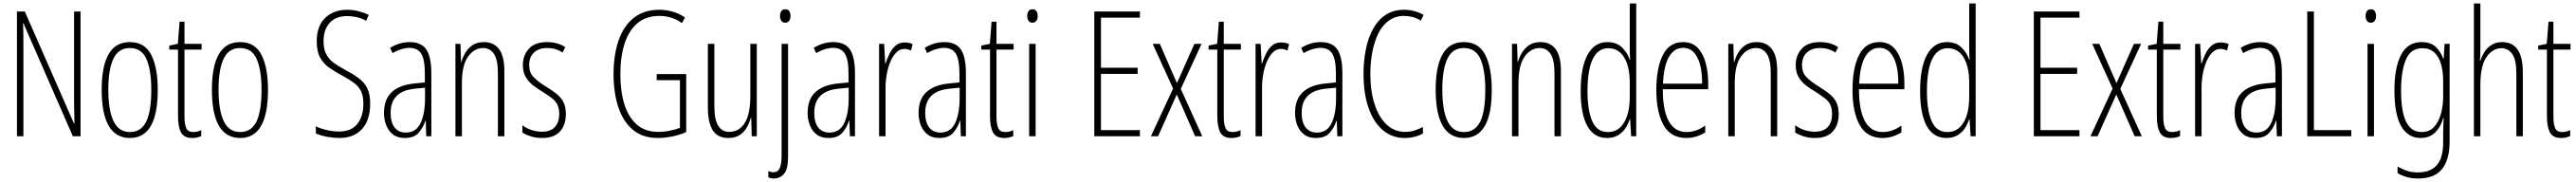

<svg xmlns="http://www.w3.org/2000/svg" viewBox="-20 -780 14748 1042"><path d="M441 0H397L114 -647H112Q113 -623 113.5 -594Q114 -565 114 -526V0H77V-714H122L404 -72H406Q406 -108 405 -143.5Q404 -179 404 -202V-714H441Z M883 -265Q883 10 724 10Q562 10 562 -267Q562 -400 601.5 -469.5Q641 -539 723 -539Q808 -539 845.5 -466.5Q883 -394 883 -265ZM600 -267Q600 -148 630 -86Q660 -24 724 -24Q787 -24 816.5 -83Q846 -142 846 -266Q846 -378 818.5 -441.5Q791 -505 723 -505Q658 -505 629 -443.5Q600 -382 600 -267Z M1086 -24Q1099 -24 1111 -27Q1123 -30 1132 -35V-1Q1121 4 1108.5 7Q1096 10 1080 10Q1033 10 1016 -22Q999 -54 999 -116V-496H949V-519L998 -529L1008 -656H1036V-529H1134V-496H1036V-115Q1036 -69 1046 -46.5Q1056 -24 1086 -24Z M1514 -265Q1514 10 1355 10Q1193 10 1193 -267Q1193 -400 1232.5 -469.5Q1272 -539 1354 -539Q1439 -539 1476.5 -466.5Q1514 -394 1514 -265ZM1231 -267Q1231 -148 1261 -86Q1291 -24 1355 -24Q1418 -24 1447.5 -83Q1477 -142 1477 -266Q1477 -378 1449.5 -441.5Q1422 -505 1354 -505Q1289 -505 1260 -443.5Q1231 -382 1231 -267Z M2099 -187Q2099 -93 2052.5 -41.5Q2006 10 1922 10Q1891 10 1854.5 3.5Q1818 -3 1788 -16V-57Q1816 -43 1852.5 -35Q1889 -27 1921 -27Q1991 -27 2025.5 -70.5Q2060 -114 2060 -186Q2060 -230 2046.5 -258Q2033 -286 2005.5 -306Q1978 -326 1934 -350Q1895 -371 1863 -393.5Q1831 -416 1812 -451Q1793 -486 1793 -543Q1793 -631 1841.5 -677.5Q1890 -724 1967 -724Q2003 -724 2036 -715Q2069 -706 2091 -695L2076 -661Q2047 -677 2018 -682.5Q1989 -688 1968 -688Q1902 -688 1867 -649Q1832 -610 1832 -544Q1832 -498 1848 -468.5Q1864 -439 1892 -419Q1920 -399 1956 -380Q2001 -356 2033 -332.5Q2065 -309 2082 -275.5Q2099 -242 2099 -187Z M2325 -539Q2391 -539 2420 -497Q2449 -455 2449 -359V0H2420L2417 -89H2415Q2403 -51 2377 -20.5Q2351 10 2297 10Q2255 10 2229 -10.5Q2203 -31 2190.5 -63.5Q2178 -96 2178 -133Q2178 -212 2223 -253Q2268 -294 2351 -302L2412 -308V-356Q2412 -440 2391 -473Q2370 -506 2323 -506Q2304 -506 2279.5 -499Q2255 -492 2227 -476L2213 -506Q2267 -539 2325 -539ZM2353 -272Q2216 -258 2216 -134Q2216 -79 2239 -50Q2262 -21 2303 -21Q2362 -21 2387.5 -75.5Q2413 -130 2413 -218V-278Z M2750 -539Q2806 -539 2836.5 -499Q2867 -459 2867 -373V0H2830V-362Q2830 -438 2807.5 -471.5Q2785 -505 2746 -505Q2694 -505 2659 -455.5Q2624 -406 2624 -305V0H2587V-529H2616L2619 -425H2621Q2629 -454 2645 -480Q2661 -506 2686.5 -522.5Q2712 -539 2750 -539Z M3219 -127Q3219 -64 3185 -27Q3151 10 3084 10Q3047 10 3018 0.5Q2989 -9 2970 -21V-63Q2992 -46 3021.5 -36Q3051 -26 3083 -26Q3132 -26 3156.5 -53Q3181 -80 3181 -128Q3181 -160 3170.5 -181Q3160 -202 3139.5 -217.5Q3119 -233 3090 -252Q3056 -272 3029.5 -293Q3003 -314 2988 -341Q2973 -368 2973 -408Q2973 -463 3007.5 -501Q3042 -539 3112 -539Q3172 -539 3216 -510L3200 -479Q3163 -505 3111 -505Q3065 -505 3037 -479.5Q3009 -454 3009 -407Q3009 -366 3032.5 -340.5Q3056 -315 3104 -285Q3137 -265 3163 -245Q3189 -225 3204 -197.5Q3219 -170 3219 -127Z M3739 -356H3908V-24Q3870 -7 3827 1.5Q3784 10 3746 10Q3658 10 3602 -37.5Q3546 -85 3519 -167.5Q3492 -250 3492 -355Q3492 -464 3520.5 -547.5Q3549 -631 3607.5 -677.5Q3666 -724 3754 -724Q3792 -724 3828.5 -714Q3865 -704 3901 -680L3884 -648Q3850 -671 3818 -680Q3786 -689 3755 -689Q3678 -689 3628.5 -647Q3579 -605 3555 -529.5Q3531 -454 3531 -355Q3531 -259 3553.5 -185Q3576 -111 3624 -68Q3672 -25 3748 -25Q3781 -25 3813.5 -31.5Q3846 -38 3872 -48V-321H3739Z M4312 -529V0H4283L4280 -104H4277Q4269 -75 4254 -49Q4239 -23 4213.5 -6.5Q4188 10 4149 10Q4088 10 4060 -34Q4032 -78 4032 -165V-529H4069V-174Q4069 -96 4091 -60.5Q4113 -25 4154 -25Q4211 -25 4243 -75.5Q4275 -126 4275 -233V-529Z M4445 -688Q4445 -704 4452 -715.5Q4459 -727 4475 -727Q4492 -727 4498.5 -715.5Q4505 -704 4505 -689Q4505 -671 4497 -660.5Q4489 -650 4475 -650Q4460 -650 4452.5 -661Q4445 -672 4445 -688ZM4411 242Q4400 242 4391.5 240Q4383 238 4378 235V199Q4392 206 4407 206Q4433 206 4443.5 182.5Q4454 159 4454 110V-529H4491V116Q4491 187 4469 214Q4447 241 4411 242Z M4750 -539Q4816 -539 4845 -497Q4874 -455 4874 -359V0H4845L4842 -89H4840Q4828 -51 4802 -20.5Q4776 10 4722 10Q4680 10 4654 -10.5Q4628 -31 4615.5 -63.5Q4603 -96 4603 -133Q4603 -212 4648 -253Q4693 -294 4776 -302L4837 -308V-356Q4837 -440 4816 -473Q4795 -506 4748 -506Q4729 -506 4704.5 -499Q4680 -492 4652 -476L4638 -506Q4692 -539 4750 -539ZM4778 -272Q4641 -258 4641 -134Q4641 -79 4664 -50Q4687 -21 4728 -21Q4787 -21 4812.5 -75.5Q4838 -130 4838 -218V-278Z M5158 -537Q5168 -537 5180.5 -535Q5193 -533 5204 -527L5195 -491Q5188 -494 5178 -497Q5168 -500 5157 -500Q5131 -500 5111 -480Q5091 -460 5077 -427.5Q5063 -395 5056 -355.5Q5049 -316 5049 -278V0H5012V-529H5041L5047 -416H5049Q5058 -444 5071.5 -472Q5085 -500 5106 -518.5Q5127 -537 5158 -537Z M5385 -539Q5451 -539 5480 -497Q5509 -455 5509 -359V0H5480L5477 -89H5475Q5463 -51 5437 -20.5Q5411 10 5357 10Q5315 10 5289 -10.5Q5263 -31 5250.5 -63.5Q5238 -96 5238 -133Q5238 -212 5283 -253Q5328 -294 5411 -302L5472 -308V-356Q5472 -440 5451 -473Q5430 -506 5383 -506Q5364 -506 5339.5 -499Q5315 -492 5287 -476L5273 -506Q5327 -539 5385 -539ZM5413 -272Q5276 -258 5276 -134Q5276 -79 5299 -50Q5322 -21 5363 -21Q5422 -21 5447.5 -75.5Q5473 -130 5473 -218V-278Z M5734 -24Q5747 -24 5759 -27Q5771 -30 5780 -35V-1Q5769 4 5756.5 7Q5744 10 5728 10Q5681 10 5664 -22Q5647 -54 5647 -116V-496H5597V-519L5646 -529L5656 -656H5684V-529H5782V-496H5684V-115Q5684 -69 5694 -46.5Q5704 -24 5734 -24Z M5890 -727Q5906 -727 5913 -715.5Q5920 -704 5920 -689Q5920 -671 5912 -660.5Q5904 -650 5889 -650Q5875 -650 5867.5 -661Q5860 -672 5860 -688Q5860 -704 5867 -715.5Q5874 -727 5890 -727ZM5908 -529V0H5871V-529Z M6505 0H6244V-714H6505V-679H6282V-392H6492V-357H6282V-35H6505Z M6695 -273 6578 -529H6619L6717 -304L6817 -529H6858L6739 -271L6862 0H6821L6716 -239L6609 0H6568Z M7035 -24Q7048 -24 7060 -27Q7072 -30 7081 -35V-1Q7070 4 7057.5 7Q7045 10 7029 10Q6982 10 6965 -22Q6948 -54 6948 -116V-496H6898V-519L6947 -529L6957 -656H6985V-529H7083V-496H6985V-115Q6985 -69 6995 -46.5Q7005 -24 7035 -24Z M7313 -537Q7323 -537 7335.5 -535Q7348 -533 7359 -527L7350 -491Q7343 -494 7333 -497Q7323 -500 7312 -500Q7286 -500 7266 -480Q7246 -460 7232 -427.5Q7218 -395 7211 -355.5Q7204 -316 7204 -278V0H7167V-529H7196L7202 -416H7204Q7213 -444 7226.5 -472Q7240 -500 7261 -518.5Q7282 -537 7313 -537Z M7540 -539Q7606 -539 7635 -497Q7664 -455 7664 -359V0H7635L7632 -89H7630Q7618 -51 7592 -20.5Q7566 10 7512 10Q7470 10 7444 -10.5Q7418 -31 7405.5 -63.5Q7393 -96 7393 -133Q7393 -212 7438 -253Q7483 -294 7566 -302L7627 -308V-356Q7627 -440 7606 -473Q7585 -506 7538 -506Q7519 -506 7494.5 -499Q7470 -492 7442 -476L7428 -506Q7482 -539 7540 -539ZM7568 -272Q7431 -258 7431 -134Q7431 -79 7454 -50Q7477 -21 7518 -21Q7577 -21 7602.5 -75.5Q7628 -130 7628 -218V-278Z M8018 -689Q7966 -689 7928.5 -661Q7891 -633 7868.5 -586Q7846 -539 7835 -479.5Q7824 -420 7824 -357Q7824 -258 7848.5 -183Q7873 -108 7917.5 -66.5Q7962 -25 8023 -25Q8056 -25 8082 -34.5Q8108 -44 8125 -53V-16Q8105 -4 8077.5 3Q8050 10 8021 10Q7949 10 7896 -34.5Q7843 -79 7814 -161.5Q7785 -244 7785 -358Q7785 -430 7798 -496Q7811 -562 7839 -613.5Q7867 -665 7911 -694.5Q7955 -724 8018 -724Q8077 -724 8129 -695L8113 -662Q8089 -677 8064.5 -683Q8040 -689 8018 -689Z M8519 -265Q8519 10 8360 10Q8198 10 8198 -267Q8198 -400 8237.5 -469.5Q8277 -539 8359 -539Q8444 -539 8481.5 -466.5Q8519 -394 8519 -265ZM8236 -267Q8236 -148 8266 -86Q8296 -24 8360 -24Q8423 -24 8452.5 -83Q8482 -142 8482 -266Q8482 -378 8454.5 -441.5Q8427 -505 8359 -505Q8294 -505 8265 -443.5Q8236 -382 8236 -267Z M8798 -539Q8854 -539 8884.5 -499Q8915 -459 8915 -373V0H8878V-362Q8878 -438 8855.5 -471.5Q8833 -505 8794 -505Q8742 -505 8707 -455.5Q8672 -406 8672 -305V0H8635V-529H8664L8667 -425H8669Q8677 -454 8693 -480Q8709 -506 8734.5 -522.5Q8760 -539 8798 -539Z M9179 10Q9104 10 9066 -58.5Q9028 -127 9028 -258Q9028 -396 9068 -467.5Q9108 -539 9181 -539Q9234 -539 9266 -507Q9298 -475 9309 -437H9311Q9310 -456 9309.5 -473Q9309 -490 9309 -506V-760H9346V0H9317L9311 -98H9309Q9301 -72 9285 -47Q9269 -22 9242.5 -6Q9216 10 9179 10ZM9184 -24Q9244 -24 9276.5 -78.5Q9309 -133 9309 -226V-307Q9309 -398 9277 -451Q9245 -504 9186 -504Q9127 -504 9097 -441.5Q9067 -379 9067 -258Q9067 -147 9094.5 -85.5Q9122 -24 9184 -24Z M9614 -539Q9667 -539 9698.5 -505.5Q9730 -472 9744 -418Q9758 -364 9758 -303V-269H9498Q9498 -149 9532 -86.5Q9566 -24 9635 -24Q9688 -24 9741 -61V-22Q9719 -8 9691.5 1Q9664 10 9633 10Q9543 10 9502 -64.5Q9461 -139 9461 -264Q9461 -391 9498.5 -465Q9536 -539 9614 -539ZM9614 -506Q9564 -506 9534 -455.5Q9504 -405 9499 -301H9723Q9724 -357 9713 -403.5Q9702 -450 9677.5 -478Q9653 -506 9614 -506Z M10036 -539Q10092 -539 10122.5 -499Q10153 -459 10153 -373V0H10116V-362Q10116 -438 10093.5 -471.5Q10071 -505 10032 -505Q9980 -505 9945 -455.5Q9910 -406 9910 -305V0H9873V-529H9902L9905 -425H9907Q9915 -454 9931 -480Q9947 -506 9972.5 -522.5Q9998 -539 10036 -539Z M10505 -127Q10505 -64 10471 -27Q10437 10 10370 10Q10333 10 10304 0.5Q10275 -9 10256 -21V-63Q10278 -46 10307.5 -36Q10337 -26 10369 -26Q10418 -26 10442.5 -53Q10467 -80 10467 -128Q10467 -160 10456.5 -181Q10446 -202 10425.5 -217.5Q10405 -233 10376 -252Q10342 -272 10315.5 -293Q10289 -314 10274 -341Q10259 -368 10259 -408Q10259 -463 10293.5 -501Q10328 -539 10398 -539Q10458 -539 10502 -510L10486 -479Q10449 -505 10397 -505Q10351 -505 10323 -479.5Q10295 -454 10295 -407Q10295 -366 10318.5 -340.5Q10342 -315 10390 -285Q10423 -265 10449 -245Q10475 -225 10490 -197.5Q10505 -170 10505 -127Z M10737 -539Q10790 -539 10821.5 -505.5Q10853 -472 10867 -418Q10881 -364 10881 -303V-269H10621Q10621 -149 10655 -86.5Q10689 -24 10758 -24Q10811 -24 10864 -61V-22Q10842 -8 10814.5 1Q10787 10 10756 10Q10666 10 10625 -64.5Q10584 -139 10584 -264Q10584 -391 10621.5 -465Q10659 -539 10737 -539ZM10737 -506Q10687 -506 10657 -455.5Q10627 -405 10622 -301H10846Q10847 -357 10836 -403.5Q10825 -450 10800.5 -478Q10776 -506 10737 -506Z M11122 10Q11047 10 11009 -58.5Q10971 -127 10971 -258Q10971 -396 11011 -467.5Q11051 -539 11124 -539Q11177 -539 11209 -507Q11241 -475 11252 -437H11254Q11253 -456 11252.5 -473Q11252 -490 11252 -506V-760H11289V0H11260L11254 -98H11252Q11244 -72 11228 -47Q11212 -22 11185.5 -6Q11159 10 11122 10ZM11127 -24Q11187 -24 11219.5 -78.5Q11252 -133 11252 -226V-307Q11252 -398 11220 -451Q11188 -504 11129 -504Q11070 -504 11040 -441.5Q11010 -379 11010 -258Q11010 -147 11037.5 -85.5Q11065 -24 11127 -24Z M11883 0H11622V-714H11883V-679H11660V-392H11870V-357H11660V-35H11883Z M12073 -273 11956 -529H11997L12095 -304L12195 -529H12236L12117 -271L12240 0H12199L12094 -239L11987 0H11946Z M12413 -24Q12426 -24 12438 -27Q12450 -30 12459 -35V-1Q12448 4 12435.5 7Q12423 10 12407 10Q12360 10 12343 -22Q12326 -54 12326 -116V-496H12276V-519L12325 -529L12335 -656H12363V-529H12461V-496H12363V-115Q12363 -69 12373 -46.5Q12383 -24 12413 -24Z M12691 -537Q12701 -537 12713.5 -535Q12726 -533 12737 -527L12728 -491Q12721 -494 12711 -497Q12701 -500 12690 -500Q12664 -500 12644 -480Q12624 -460 12610 -427.5Q12596 -395 12589 -355.5Q12582 -316 12582 -278V0H12545V-529H12574L12580 -416H12582Q12591 -444 12604.5 -472Q12618 -500 12639 -518.5Q12660 -537 12691 -537Z M12918 -539Q12984 -539 13013 -497Q13042 -455 13042 -359V0H13013L13010 -89H13008Q12996 -51 12970 -20.5Q12944 10 12890 10Q12848 10 12822 -10.5Q12796 -31 12783.5 -63.5Q12771 -96 12771 -133Q12771 -212 12816 -253Q12861 -294 12944 -302L13005 -308V-356Q13005 -440 12984 -473Q12963 -506 12916 -506Q12897 -506 12872.5 -499Q12848 -492 12820 -476L12806 -506Q12860 -539 12918 -539ZM12946 -272Q12809 -258 12809 -134Q12809 -79 12832 -50Q12855 -21 12896 -21Q12955 -21 12980.5 -75.5Q13006 -130 13006 -218V-278Z M13187 0V-714H13225V-35H13439V0Z M13551 -727Q13567 -727 13574 -715.5Q13581 -704 13581 -689Q13581 -671 13573 -660.5Q13565 -650 13550 -650Q13536 -650 13528.5 -661Q13521 -672 13521 -688Q13521 -704 13528 -715.5Q13535 -727 13551 -727ZM13569 -529V0H13532V-529Z M13842 -539Q13894 -539 13923 -511Q13952 -483 13965 -445H13968L13973 -529H14002V29Q14002 134 13958.5 188Q13915 242 13820 242Q13755 242 13704 211V173Q13733 190 13760 198.5Q13787 207 13820 207Q13892 207 13928.5 166Q13965 125 13965 33V-8Q13965 -30 13965.5 -52Q13966 -74 13968 -104H13965Q13952 -54 13919.5 -22Q13887 10 13836 10Q13764 10 13725 -57Q13686 -124 13686 -263Q13686 -393 13724 -466Q13762 -539 13842 -539ZM13846 -504Q13779 -504 13751.5 -438.5Q13724 -373 13724 -263Q13724 -140 13753.5 -82Q13783 -24 13841 -24Q13886 -24 13913 -53.5Q13940 -83 13952.5 -129.5Q13965 -176 13965 -226V-317Q13965 -370 13953 -412.5Q13941 -455 13914.5 -479.5Q13888 -504 13846 -504Z M14178 -503Q14178 -480 14177.5 -464.5Q14177 -449 14175 -432H14178Q14186 -458 14201.5 -482.5Q14217 -507 14242 -523Q14267 -539 14303 -539Q14421 -539 14421 -366V0H14384V-358Q14384 -438 14360.5 -471Q14337 -504 14298 -504Q14249 -504 14213.5 -454Q14178 -404 14178 -294V0H14141V-760H14178Z M14646 -24Q14659 -24 14671 -27Q14683 -30 14692 -35V-1Q14681 4 14668.5 7Q14656 10 14640 10Q14593 10 14576 -22Q14559 -54 14559 -116V-496H14509V-519L14558 -529L14568 -656H14596V-529H14694V-496H14596V-115Q14596 -69 14606 -46.5Q14616 -24 14646 -24Z"/></svg>

Font: Noto Sans Gujarati ExtraCondensed ExtraLight
Style: Regular
Weight: 200
Width: 2
Designer: Jelle Bosma - Monotype Design Team, Universal Thirst
Foundry: Monotype Imaging Inc.
Version: Version 2.106; ttfautohint (v1.8.4.7-5d5b)